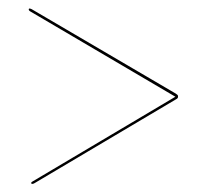

<svg xmlns="http://www.w3.org/2000/svg" viewBox="-20 -574 472 461"><path d="M401.5 -341.5V-342L58.5 -138.5Q57 -137.5 56 -136.8Q55 -136 55 -135Q55 -133.5 55.5 -133Q56 -132.5 58 -132.5Q58.5 -132.5 59.8 -132.8Q61 -133 62.5 -134L402.5 -335.5Q405.5 -337 406.5 -338.5Q407.5 -340 407.5 -342Q407.5 -344.5 406.5 -345.8Q405.5 -347 402.5 -349L56 -552Q54.5 -552.5 53.5 -553Q52.5 -553.5 51.5 -553.5Q50 -553.5 49.5 -553Q49 -552.5 49 -551.5Q49 -550 50 -548.8Q51 -547.5 52 -547Z"/></svg>

Font: Fraunces 120pt
Style: Regular
Weight: 400
Version: Version 1.000;[b76b70a41]